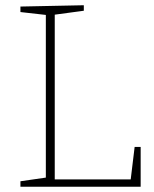

<svg xmlns="http://www.w3.org/2000/svg" viewBox="-20 -713 588 733"><path d="M494 -152H517V0H58V-21L155 -35V-656L58 -667V-688L300 -693V-672L189 -657V-28H479Z"/></svg>

Font: Bitter ExtraLight
Style: Regular
Weight: 200
Designer: Sol Matas, and Bitter project Authors
Foundry: Sol Matas
Version: Version 2.001